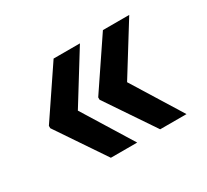

<svg xmlns="http://www.w3.org/2000/svg" viewBox="-96 -661 790 731"><g transform="rotate(-30 298.5 -296.0)"><path d="M537.1 -78.1H421.4L277.8 -291V-301.3L421.4 -514.2H537.1L401.9 -296.4ZM320.3 -78.1H204.6L61 -291V-301.3L204.6 -514.2H320.3L185.5 -296.4Z"/></g></svg>

Font: Interop SemBd
Style: Regular
Weight: 600
Designer: Rasmus Andersson, Google, Jang Haemin
Foundry: jhaemin
Version: Version 1.007